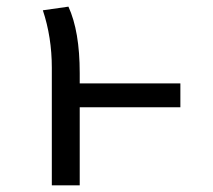

<svg xmlns="http://www.w3.org/2000/svg" viewBox="-20 -558 640 578"><path d="M523 -307V-235H220V0H136V-354Q136 -446 109 -527L186 -538Q220 -464 220 -338V-307Z"/></svg>

Font: Fira Mono
Style: Regular
Weight: 400
Designer: Carrois Corporate & Edenspiekermann AG
Foundry: Carrois Corporate GbR & Edenspiekermann AG
Version: Version 3.206;PS 003.206;hotconv 1.0.70;makeotf.lib2.5.58329